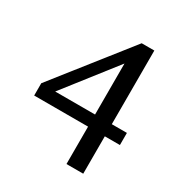

<svg xmlns="http://www.w3.org/2000/svg" viewBox="-161 -793 877 925"><g transform="rotate(30 277.0 -330.5)"><path d="M516.1 -195.8H432.1V12.2H338.9V-195.8H39.1V-264.2L361.8 -672.9H432.1V-263.2H516.1ZM338.9 -263.2V-546.9L117.2 -263.2Z"/></g></svg>

Font: Ezra SIL SR
Style: Regular
Weight: 400
Designer: Development by SIL's NRSI team. OpenType tables by Ralph Hancock ( hancock@dircon.co.uk ).
Foundry: Development by SIL's NRSI team.
Version: Version 2.51; 2007